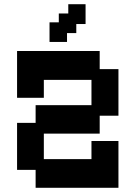

<svg xmlns="http://www.w3.org/2000/svg" viewBox="-20 -880 643 911"><path d="M149 11V-74H61V-297H149V-381H414V-501H188V-416H61V-638H453V-552H542V-331H453V-246H188V-125H414V-211H542V11ZM215 -681V-774H259V-816H304V-860H386V-766H342V-723H298V-681Z"/></svg>

Font: Pixelify Sans
Style: Bold
Weight: 700
Designer: Stefie Justprince
Foundry: Typecalism Foundryline
Version: Version 1.000